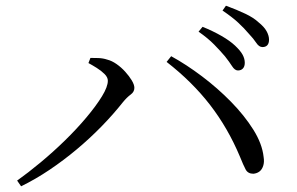

<svg xmlns="http://www.w3.org/2000/svg" viewBox="-20 -739 1040 673"><path d="M814 -492Q803 -492 793.5 -507Q784 -522 769 -541Q753 -560 731 -582.5Q709 -605 676 -628L690 -645Q727 -630 756.5 -613Q786 -596 804 -579Q823 -561 830.5 -547Q838 -533 838 -519Q838 -506 831.5 -499Q825 -492 814 -492ZM40 -106Q78 -133 122 -169.5Q166 -206 207.5 -246.5Q249 -287 283 -327.5Q317 -368 337.5 -401.5Q358 -435 358 -456Q358 -468 346.5 -479.5Q335 -491 319 -501Q303 -511 290 -518L297 -536Q309 -536 325 -535.5Q341 -535 356 -530Q372 -526 388.5 -514.5Q405 -503 419 -487.5Q433 -472 442 -457Q451 -442 451 -431Q451 -417 438 -407.5Q425 -398 411 -381Q377 -338 336 -296Q295 -254 249 -215.5Q203 -177 154 -144Q105 -111 54 -86ZM868 -130Q849 -130 841 -145Q833 -160 821 -190Q779 -290 716.5 -371Q654 -452 564 -522L580 -542Q633 -513 688 -471.5Q743 -430 790 -382Q837 -334 868 -284.5Q899 -235 904 -189Q907 -171 902.5 -157.5Q898 -144 889 -137.5Q880 -131 868 -130ZM900 -574Q888 -574 878.5 -588.5Q869 -603 852 -621Q835 -641 814.5 -660Q794 -679 760 -702L772 -719Q810 -705 839.5 -691Q869 -677 886 -661Q906 -645 914.5 -629.5Q923 -614 923 -600Q923 -587 917 -580.5Q911 -574 900 -574Z"/></svg>

Font: Noto Serif JP ExtraLight
Style: Regular
Weight: 400
Version: Version 2.003-H1;hotconv 1.1.1;makeotfexe 2.6.0